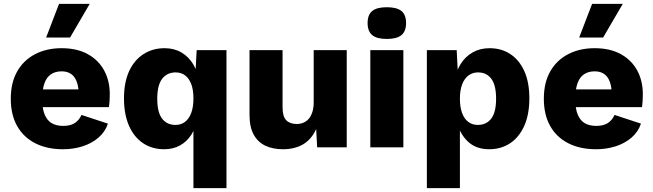

<svg xmlns="http://www.w3.org/2000/svg" viewBox="-20 -758 3362 988"><path d="M304.7 10Q221.8 10 161.4 -20.8Q100.9 -51.6 68.2 -109.6Q35.5 -167.6 35.5 -250Q35.5 -332.4 68.4 -390.4Q101.3 -448.4 160.5 -479.2Q219.8 -510 297 -510Q376.2 -510 431.5 -479.5Q486.8 -449 515.9 -395.6Q544.9 -342.2 544.9 -273.1Q544.9 -254.5 543.8 -236.9Q542.6 -219.2 540.6 -206.6H144.8V-298.1H466.4L384.5 -255.7Q387.7 -320.7 366 -355.8Q344.2 -390.9 296.7 -390.9Q264.7 -390.9 242.2 -375.7Q219.7 -360.6 208.5 -329Q197.4 -297.4 197.4 -247.3Q197.4 -197.8 210.2 -167.6Q223 -137.4 246.9 -123.7Q270.8 -110.1 305.1 -110.1Q342.7 -110.1 365.3 -125.1Q387.9 -140.2 399.3 -166.6L535.3 -121.8Q521.1 -79.3 486.6 -49.7Q452.2 -20.1 404.8 -5Q357.5 10 304.7 10ZM283.8 -738H441.6L340.6 -565H217.4Z M975.4 210V-167L993 -145Q986.6 -98.6 964 -63.9Q941.4 -29.2 906.2 -9.6Q871 10 824.4 10Q763 10 716.4 -21Q669.8 -52 643.9 -110.8Q618 -169.6 618 -251.8Q618 -334.2 644.4 -391.6Q670.8 -449 718.2 -479.5Q765.6 -510 827 -510Q876.2 -510 913.7 -487.9Q951.2 -465.8 974.6 -426.8Q998 -387.8 1003 -336.8L982.6 -321.2L992 -500H1145.4V210ZM882.8 -115.2Q911.8 -115.2 932.6 -131.2Q953.4 -147.2 964.4 -177.8Q975.4 -208.4 975.4 -251.2Q975.4 -296.2 964 -325.7Q952.6 -355.2 932.3 -370.3Q912 -385.4 883.6 -385.4Q839.6 -385.4 814.4 -352.6Q789.2 -319.8 789.2 -250Q789.2 -180.2 814 -147.7Q838.8 -115.2 882.8 -115.2Z M1435.6 10Q1385.2 10 1346.6 -7.7Q1308 -25.4 1286 -64.4Q1264 -103.4 1264 -166V-500H1434V-206.2Q1434 -158.4 1452.9 -139.2Q1471.8 -120 1507.2 -120Q1525 -120 1540.9 -126.5Q1556.8 -133 1568.7 -146.6Q1580.6 -160.2 1587.4 -181.7Q1594.2 -203.2 1594.2 -232.2V-500H1764.2V0H1612L1607 -94Q1583.4 -41.2 1540.1 -15.6Q1496.8 10 1435.6 10Z M2055.6 -500V0H1885.6V-500ZM1970.6 -557.6Q1919 -557.6 1895.3 -577.4Q1871.6 -597.2 1871.6 -639.2Q1871.6 -681.8 1895.3 -701.3Q1919 -720.8 1970.6 -720.8Q2022.2 -720.8 2045.9 -701.3Q2069.6 -681.8 2069.6 -639.2Q2069.6 -597.2 2045.9 -577.4Q2022.2 -557.6 1970.6 -557.6Z M2176.6 210V-500H2330L2339.4 -319.2L2319.4 -340.4Q2326.4 -389.8 2350 -428Q2373.6 -466.2 2411.8 -488.1Q2450 -510 2499 -510Q2560.6 -510 2606.7 -479.3Q2652.8 -448.6 2678.4 -391.2Q2704 -333.8 2704 -251.8Q2704 -169.6 2677.9 -110.8Q2651.8 -52 2605.2 -21Q2558.6 10 2497.2 10Q2428.6 10 2386.6 -30.7Q2344.6 -71.4 2330.6 -133.4L2346.6 -157.4V210ZM2438.8 -115.2Q2482.8 -115.2 2507.8 -147.7Q2532.8 -180.2 2532.8 -250Q2532.8 -319.8 2508.2 -352.6Q2483.6 -385.4 2440 -385.4Q2411.8 -385.4 2390.8 -369.7Q2369.8 -354 2358.2 -324.1Q2346.6 -294.2 2346.6 -250Q2346.6 -208 2357.4 -177.6Q2368.2 -147.2 2389 -131.2Q2409.8 -115.2 2438.8 -115.2Z M3047.7 10Q2964.8 10 2904.4 -20.8Q2843.9 -51.6 2811.2 -109.6Q2778.5 -167.6 2778.5 -250Q2778.5 -332.4 2811.4 -390.4Q2844.3 -448.4 2903.5 -479.2Q2962.8 -510 3040 -510Q3119.2 -510 3174.5 -479.5Q3229.8 -449 3258.9 -395.6Q3287.9 -342.2 3287.9 -273.1Q3287.9 -254.5 3286.8 -236.9Q3285.6 -219.2 3283.6 -206.6H2887.8V-298.1H3209.4L3127.5 -255.7Q3130.7 -320.7 3109 -355.8Q3087.2 -390.9 3039.7 -390.9Q3007.7 -390.9 2985.2 -375.7Q2962.7 -360.6 2951.5 -329Q2940.4 -297.4 2940.4 -247.3Q2940.4 -197.8 2953.2 -167.6Q2966 -137.4 2989.9 -123.7Q3013.8 -110.1 3048.1 -110.1Q3085.7 -110.1 3108.3 -125.1Q3130.9 -140.2 3142.3 -166.6L3278.3 -121.8Q3264.1 -79.3 3229.6 -49.7Q3195.2 -20.1 3147.8 -5Q3100.5 10 3047.7 10ZM3026.8 -738H3184.6L3083.6 -565H2960.4Z"/></svg>

Font: Work Sans
Style: Regular
Weight: 400
Designer: Wei Huang
Foundry: Wei Huang
Version: Version 2.006; ttfautohint (v1.8.1.43-b0c9)